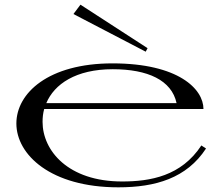

<svg xmlns="http://www.w3.org/2000/svg" viewBox="-20 -786 946 821"><path d="M486 15C645 15 778 -24 861 -151L841 -164C755 -33 623 -10 502 -10C271 -10 162 -142 162 -265C162 -284 164 -302 169 -320H850C850 -405 743 -515 461 -515C187 -515 50 -388 50 -258C50 -125 196 15 486 15ZM294 -726 603 -565 611 -580 324 -766ZM178 -345C212 -426 304 -490 462 -490C612 -490 714 -443 735 -345Z"/></svg>

Font: Sprat Extended
Style: Regular
Weight: 400
Width: 9
Designer: Ethan Nakache
Foundry: Collletttivo
Version: Version 2.000;Glyphs 3.2 (3217)